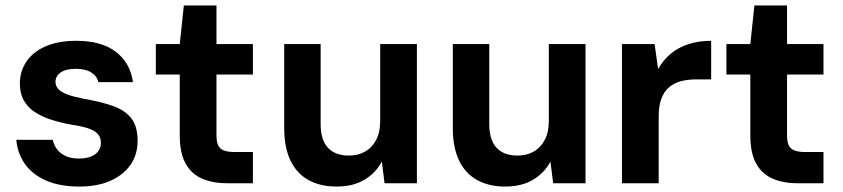

<svg xmlns="http://www.w3.org/2000/svg" viewBox="-20 -674 3098 706"><path d="M272 12Q199 12 148.5 -10.5Q98 -33 71 -72Q44 -111 40 -160H174Q178 -141 189.5 -125.5Q201 -110 221 -100.5Q241 -91 270 -91Q297 -91 315 -98.5Q333 -106 342 -119Q351 -132 351 -148Q351 -170 338.5 -182.5Q326 -195 303 -202.5Q280 -210 246 -215Q206 -222 171 -233Q136 -244 109.5 -261Q83 -278 68 -304Q53 -330 53 -367Q53 -412 77.5 -448Q102 -484 148.5 -504Q195 -524 260 -524Q353 -524 406 -483.5Q459 -443 469 -372H342Q336 -395 315 -408Q294 -421 259 -421Q222 -421 203 -407.5Q184 -394 184 -373Q184 -358 194.5 -346.5Q205 -335 228 -326.5Q251 -318 287 -311Q351 -300 395 -284.5Q439 -269 462.5 -239.5Q486 -210 486 -156Q486 -105 459.5 -67.5Q433 -30 385.5 -9Q338 12 272 12Z M817 0Q764 0 724.5 -16.5Q685 -33 663 -71.5Q641 -110 641 -177V-400H553V-512H641L656 -654H776V-512H910V-400H776V-175Q776 -141 791 -128Q806 -115 842 -115H910V0Z M1218 12Q1157 12 1113.5 -12.5Q1070 -37 1047.5 -85Q1025 -133 1025 -203V-512H1159V-219Q1159 -160 1185.5 -131Q1212 -102 1263 -102Q1296 -102 1321.5 -116Q1347 -130 1362.5 -158.5Q1378 -187 1378 -228V-512H1513V0H1394L1384 -80Q1362 -38 1320 -13Q1278 12 1218 12Z M1838 12Q1777 12 1733.5 -12.5Q1690 -37 1667.5 -85Q1645 -133 1645 -203V-512H1779V-219Q1779 -160 1805.5 -131Q1832 -102 1883 -102Q1916 -102 1941.5 -116Q1967 -130 1982.5 -158.5Q1998 -187 1998 -228V-512H2133V0H2014L2004 -80Q1982 -38 1940 -13Q1898 12 1838 12Z M2267 0V-512H2387L2400 -420Q2419 -454 2447 -477Q2475 -500 2512.5 -512Q2550 -524 2595 -524V-382H2538Q2509 -382 2484 -375.5Q2459 -369 2440.5 -353.5Q2422 -338 2412 -311.5Q2402 -285 2402 -246V0Z M2915 0Q2862 0 2822.5 -16.5Q2783 -33 2761 -71.5Q2739 -110 2739 -177V-400H2651V-512H2739L2754 -654H2874V-512H3008V-400H2874V-175Q2874 -141 2889 -128Q2904 -115 2940 -115H3008V0Z"/></svg>

Font: DM Sans 12pt
Style: Bold
Weight: 700
Version: Version 4.004;gftools[0.9.30]